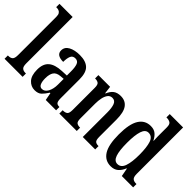

<svg xmlns="http://www.w3.org/2000/svg" viewBox="-36 -1314 1878 1878"><g transform="rotate(45 903.0 -375.0)"><path d="M13 0V-46H23Q49 -46 65 -60Q81 -74 81 -119V-649Q81 -677 71.5 -691Q62 -705 48.5 -709.5Q35 -714 23 -714H13V-760H195V-119Q195 -74 211 -60Q227 -46 254 -46H263V0Z M437 10Q386 10 349.5 -29.5Q313 -69 313 -151Q313 -232 358 -270Q403 -308 494 -312L560 -315V-373Q560 -430 548 -461.5Q536 -493 500 -493Q465 -493 452.5 -463.5Q440 -434 440 -384Q346 -384 346 -449Q346 -497 392 -522Q438 -547 509 -547Q591 -547 632.5 -508Q674 -469 674 -375V-117Q674 -76 684.5 -61Q695 -46 723 -46H726V0H583L568 -79H561Q535 -38 510 -14Q485 10 437 10ZM479 -49Q516 -49 538.5 -89.5Q561 -130 561 -191V-270L523 -267Q470 -263 449.5 -233Q429 -203 429 -146Q429 -101 441 -75Q453 -49 479 -49Z M771 0V-46H777Q804 -46 821 -58Q838 -70 838 -117V-423Q838 -467 821.5 -478.5Q805 -490 779 -490H775V-536H937L947 -458H951Q970 -504 999 -525.5Q1028 -547 1076 -547Q1140 -547 1174 -500.5Q1208 -454 1208 -352V-117Q1208 -71 1222 -58.5Q1236 -46 1263 -46H1267V0H1095V-340Q1095 -403 1081 -439.5Q1067 -476 1030 -476Q1000 -476 982.5 -453Q965 -430 957.5 -393.5Q950 -357 950 -316V-112Q950 -69 965.5 -57.5Q981 -46 1008 -46H1012V0Z M1489 10Q1411 10 1368.5 -56.5Q1326 -123 1326 -267Q1326 -412 1368.5 -479.5Q1411 -547 1490 -547Q1536 -547 1563.5 -523.5Q1591 -500 1608 -464H1612Q1610 -487 1610 -515Q1610 -543 1610 -572V-648Q1610 -691 1590.5 -702.5Q1571 -714 1545 -714H1538V-760H1723V-120Q1723 -75 1739 -60.5Q1755 -46 1784 -46H1792V0H1635L1619 -86H1615Q1597 -41 1567 -15.5Q1537 10 1489 10ZM1521 -52Q1570 -52 1590 -109.5Q1610 -167 1610 -268Q1610 -372 1591 -428.5Q1572 -485 1521 -485Q1478 -485 1459.5 -428.5Q1441 -372 1441 -267Q1441 -159 1459.5 -105.5Q1478 -52 1521 -52Z"/></g></svg>

Font: Noto Serif Bengali ExtraCondensed SemiBold
Style: Regular
Weight: 600
Width: 2
Designer: Juan Bruce, Universal Thirst, Indian Type Foundry and the Monotype Design Team.
Foundry: Monotype Imaging Inc.
Version: Version 2.003; ttfautohint (v1.8.4.7-5d5b)